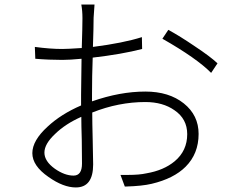

<svg xmlns="http://www.w3.org/2000/svg" viewBox="-20 -808 1040 843"><path d="M221 -67Q264 -37 303 -37Q340 -37 340 -90Q340 -115 339 -194Q337 -260 337 -295Q267 -264 222 -220Q175 -176 175 -138Q175 -100 221 -67ZM189 -252Q248 -307 336 -345V-392Q336 -440 338 -550Q286 -545 254 -545Q192 -545 135 -550L133 -602Q200 -593 253 -593Q277 -593 336 -597Q338 -597 339 -597Q342 -690 342 -728Q342 -761 337 -788H395Q393 -767 391 -730Q391 -689 388 -602Q521 -619 603 -645L604 -593Q516 -570 387 -555Q384 -473 384 -396V-363Q507 -406 618 -406Q722 -406 787 -354Q852 -302 852 -220Q852 -133 795 -76Q743 -24 646 -1Q604 9 532 11Q529 11 528 11L509 -40Q514 -40 525 -40Q536 -40 542 -40Q592 -40 623 -47Q699 -60 747 -100Q802 -146 802 -219Q802 -286 746 -324Q695 -360 618 -360Q501 -360 385 -314Q385 -273 387 -192.5Q389 -112 389 -86Q389 15 313 15Q258 15 193 -31Q122 -80 122 -135.5Q122 -191 189 -252ZM693 -638 719 -677Q772 -648 835 -605Q903 -560 935 -530L907 -488Q844 -552 693 -638Z"/></svg>

Font: Source Han Sans Light
Style: Regular
Weight: 300
Designer: Ryoko NISHIZUKA Ë•øÂ°öÊ∂ºÂ≠ê (kana & ideographs); Paul D. Hunt (Latin, Greek & Cyrillic); Wenlong ZHANG Âº†ÊñáÈæô (bopom
Foundry: Adobe Systems Incorporated
Version: Version 1.004;PS 1.004;hotconv 1.0.82;makeotf.lib2.5.63406; 